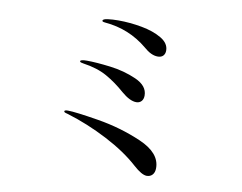

<svg xmlns="http://www.w3.org/2000/svg" viewBox="-77 -820 1154 915"><g transform="rotate(10 500.0 -362.0)"><path d="M571 -610Q482 -684 365 -694Q363 -694 358 -695Q353 -696 351.5 -697.5Q350 -699 350 -701Q351 -709 374 -712Q397 -715 425 -715Q481 -715 538.5 -704.5Q596 -694 635 -671Q674 -648 674 -613Q674 -597 665 -587.5Q656 -578 639 -578Q607 -578 571 -610ZM503 -382Q459 -421 412 -447.5Q365 -474 296 -484Q290 -485 284.5 -486.5Q279 -488 279 -492Q279 -500 311 -500Q355 -500 424 -491.5Q493 -483 551.5 -457Q610 -431 610 -384Q610 -366 600.5 -356Q591 -346 576 -346Q545 -346 503 -382ZM621 -46Q557 -104 460.5 -154Q364 -204 265 -234Q262 -235 256 -236.5Q250 -238 248 -240Q246 -242 246 -244Q246 -250 263 -250Q298 -250 411 -231.5Q524 -213 624 -169.5Q724 -126 724 -53Q724 -32 713.5 -20.5Q703 -9 686 -9Q662 -9 621 -46Z"/></g></svg>

Font: Shippori Mincho Medium
Style: Regular
Weight: 500
Designer: FONTDASU
Foundry: FONTDASU / Google Inc. / but / Adobe
Version: Version 3.110; ttfautohint (v1.8.3)